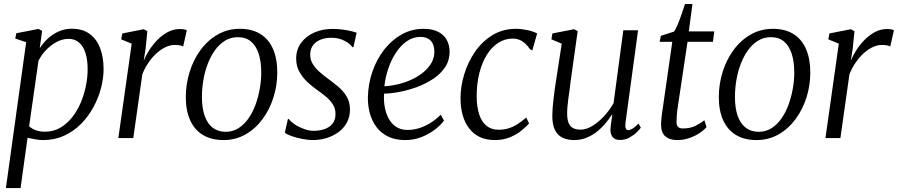

<svg xmlns="http://www.w3.org/2000/svg" viewBox="-20 -702 4564 976"><path d="M10 254 113 -487.5 57.5 -506 63 -533 176 -555 194 -545 182 -456.5Q198.5 -483 223 -505.8Q247.5 -528.5 278.5 -542.2Q309.5 -556 344 -556Q399.5 -556 435.5 -529.8Q471.5 -503.5 489 -457.2Q506.5 -411 506.5 -351Q506.5 -303.5 493.2 -253.2Q480 -203 454.2 -156Q428.5 -109 391.2 -71.5Q354 -34 305.8 -12Q257.5 10 199 10Q180 10 159.5 6.2Q139 2.5 120 -1.5L84.5 254ZM128 -60Q143 -46.5 163.5 -39.5Q184 -32.5 208.5 -32.5Q251 -32.5 285.5 -52.2Q320 -72 346.2 -105Q372.5 -138 390 -179.2Q407.5 -220.5 416.5 -264.5Q425.5 -308.5 425.5 -349.5Q425.5 -399.5 414 -434Q402.5 -468.5 381 -486.5Q359.5 -504.5 329.5 -504.5Q297 -504.5 266.5 -488Q236 -471.5 212.2 -445.8Q188.5 -420 175.5 -392.5Z M581.5 0 649.5 -480 596 -502 602 -532 711 -553.5 729 -543.5 720.5 -457.5 710.5 -393Q720.5 -418.5 738.2 -446.5Q756 -474.5 780 -499Q804 -523.5 833 -539Q862 -554.5 894.5 -554.5Q904.5 -554.5 914.2 -553Q924 -551.5 929.5 -548L911 -465.5Q905 -469.5 894 -471.5Q883 -473.5 868 -473.5Q845 -473.5 821.2 -462.2Q797.5 -451 775.2 -430.8Q753 -410.5 734.5 -383.2Q716 -356 703.5 -324.5L657.5 0Z M1199.5 -555.5Q1261 -555.5 1303.5 -529.2Q1346 -503 1367.8 -453Q1389.5 -403 1389.5 -332.5Q1389.5 -268.5 1370.2 -207.2Q1351 -146 1315 -97Q1279 -48 1228.5 -19Q1178 10 1116 10Q1054.5 10 1011.8 -15.8Q969 -41.5 946.8 -90.5Q924.5 -139.5 924.5 -208.5Q924.5 -274 943.8 -336Q963 -398 999.2 -447.5Q1035.5 -497 1086.2 -526.2Q1137 -555.5 1199.5 -555.5ZM1189 -513Q1152.5 -513 1123.2 -494.8Q1094 -476.5 1072 -445.5Q1050 -414.5 1035.2 -375.2Q1020.5 -336 1013.5 -293.2Q1006.5 -250.5 1006.5 -210Q1006.5 -151.5 1020.8 -112Q1035 -72.5 1062 -52.2Q1089 -32 1127.5 -32Q1163 -32 1192 -50.2Q1221 -68.5 1242.8 -99.5Q1264.5 -130.5 1278.8 -169.5Q1293 -208.5 1300.5 -250.8Q1308 -293 1308 -333Q1308 -387.5 1295.2 -427.8Q1282.5 -468 1256.5 -490.5Q1230.5 -513 1189 -513Z M1776.5 -462.5H1771Q1761.5 -478.5 1732.2 -494.2Q1703 -510 1665 -510Q1634.5 -510 1610.5 -500.8Q1586.5 -491.5 1572.5 -473.8Q1558.5 -456 1557 -429.5Q1555.5 -402 1568 -380Q1580.5 -358 1600.8 -339.8Q1621 -321.5 1642.5 -305.5Q1669.5 -286 1696.2 -264Q1723 -242 1741 -213.5Q1759 -185 1759 -145.5Q1759 -108.5 1743.5 -79.5Q1728 -50.5 1701.2 -30.8Q1674.5 -11 1640.8 -0.5Q1607 10 1570 10Q1547.5 10 1518 4.5Q1488.5 -1 1463.2 -9.8Q1438 -18.5 1428 -27.5L1443.5 -97H1448Q1459.5 -82 1480.8 -68.2Q1502 -54.5 1527 -45.8Q1552 -37 1574.5 -37Q1602 -37 1627.5 -45Q1653 -53 1669.2 -72Q1685.5 -91 1685.5 -123Q1685.5 -151.5 1670.2 -174Q1655 -196.5 1632.8 -214.2Q1610.5 -232 1589 -247Q1569.5 -260.5 1545.2 -282.5Q1521 -304.5 1503.2 -334.8Q1485.5 -365 1485.5 -404Q1485.5 -450.5 1510.8 -484.5Q1536 -518.5 1578 -536.8Q1620 -555 1669 -555Q1695 -555 1719.5 -552Q1744 -549 1763.5 -544.2Q1783 -539.5 1793 -535.5Z M2237 -89Q2222.5 -68.5 2193.5 -45.5Q2164.5 -22.5 2125 -6.2Q2085.5 10 2040 10Q1989.5 10 1953 -7.8Q1916.5 -25.5 1893.5 -56.5Q1870.5 -87.5 1860 -126.2Q1849.5 -165 1850 -206.5Q1851.5 -275 1873 -337.8Q1894.5 -400.5 1932.8 -449.5Q1971 -498.5 2022 -527Q2073 -555.5 2133.5 -555.5Q2178 -555.5 2207.2 -540.5Q2236.5 -525.5 2251 -499Q2265.5 -472.5 2265.5 -439Q2265.5 -395 2242.8 -360.8Q2220 -326.5 2182.5 -301.5Q2145 -276.5 2100.5 -260Q2056 -243.5 2011.8 -235Q1967.5 -226.5 1932.5 -226Q1930 -195 1935 -162.8Q1940 -130.5 1953.8 -103Q1967.5 -75.5 1991.8 -58.5Q2016 -41.5 2052 -41.5Q2080 -41.5 2108.8 -50Q2137.5 -58.5 2166 -75.8Q2194.5 -93 2220.5 -119ZM2118 -514.5Q2079 -514.5 2047 -491.8Q2015 -469 1991.2 -432Q1967.5 -395 1953 -350.8Q1938.5 -306.5 1934 -263.5Q1970.5 -265.5 2006.8 -274.5Q2043 -283.5 2075.5 -299Q2108 -314.5 2133.2 -335.5Q2158.5 -356.5 2173.2 -382.5Q2188 -408.5 2188 -438.5Q2188 -475.5 2169.8 -495Q2151.5 -514.5 2118 -514.5Z M2494.5 10Q2411.5 10 2366.2 -47.8Q2321 -105.5 2321 -203Q2321 -262.5 2339.8 -324.2Q2358.5 -386 2394.5 -438.5Q2430.5 -491 2483 -523.2Q2535.5 -555.5 2603 -555.5Q2629.5 -555.5 2659.5 -549.2Q2689.5 -543 2710.5 -532L2686 -446L2674.5 -451.5Q2662 -470 2648 -482.2Q2634 -494.5 2619 -500.2Q2604 -506 2587.5 -506Q2546.5 -506 2512.8 -484.2Q2479 -462.5 2454.5 -423Q2430 -383.5 2416.5 -329.5Q2403 -275.5 2403 -211Q2403.5 -158 2416 -120.2Q2428.5 -82.5 2453.2 -62.5Q2478 -42.5 2514 -42.5Q2543 -42.5 2566.5 -50Q2590 -57.5 2611.5 -71.5Q2633 -85.5 2655 -104.5L2669.5 -74.5Q2655.5 -58.5 2631 -38.5Q2606.5 -18.5 2572.2 -4.2Q2538 10 2494.5 10Z M2899 10Q2865 10 2840 -1.8Q2815 -13.5 2801.2 -40.8Q2787.5 -68 2787.5 -114Q2787.5 -130 2789.2 -152.5Q2791 -175 2794 -200.5Q2797 -226 2800.2 -250Q2803.5 -274 2806.5 -292L2835.5 -480L2783 -502L2788 -532L2898.5 -553.5L2916.5 -543.5L2880.5 -287Q2878.5 -267 2875.5 -245.8Q2872.5 -224.5 2869.5 -203.5Q2866.5 -182.5 2864.8 -162.8Q2863 -143 2863 -126Q2863 -93 2871.2 -75Q2879.5 -57 2894.8 -50Q2910 -43 2931 -43Q2960 -43 2991 -61.8Q3022 -80.5 3050.5 -111.2Q3079 -142 3099 -178L3148.5 -548H3223.5L3159.5 -77.5Q3157 -59.5 3160.8 -50Q3164.5 -40.5 3173 -40.5Q3183 -40.5 3196 -48.5Q3209 -56.5 3226 -74L3237.5 -53Q3232.5 -45 3217.2 -30Q3202 -15 3180 -2.8Q3158 9.5 3132 9.5Q3103.5 9.5 3091.8 -8.8Q3080 -27 3084 -54Q3084 -56 3084.8 -63.5Q3085.5 -71 3087.2 -81.2Q3089 -91.5 3090.2 -101.8Q3091.5 -112 3092.5 -119.5L3091.5 -120.5Q3074.5 -94.5 3054.2 -71Q3034 -47.5 3009.8 -29.2Q2985.5 -11 2957.8 -0.5Q2930 10 2899 10Z M3427 -169.5Q3424 -149.5 3422.2 -135Q3420.5 -120.5 3419.8 -108Q3419 -95.5 3419 -80.5Q3419 -65 3427 -57Q3435 -49 3450.5 -49Q3489.5 -49 3517 -63.2Q3544.5 -77.5 3560.5 -91L3571.5 -56Q3558.5 -40.5 3535.5 -25.2Q3512.5 -10 3483.2 0Q3454 10 3421.5 10Q3384.5 10 3362.5 -8.5Q3340.5 -27 3340.5 -68.5Q3340.5 -75.5 3341 -84.8Q3341.5 -94 3342.8 -105Q3344 -116 3345.5 -127.8Q3347 -139.5 3349 -151L3397.5 -489.5H3333L3339.5 -520L3406.5 -541.5Q3415 -553 3425.5 -578.5Q3436 -604 3445.8 -632.8Q3455.5 -661.5 3462 -681.5H3500L3481.5 -542.5H3611L3604 -489.5H3475Z M3909 -555.5Q3970.5 -555.5 4013 -529.2Q4055.5 -503 4077.2 -453Q4099 -403 4099 -332.5Q4099 -268.5 4079.8 -207.2Q4060.5 -146 4024.5 -97Q3988.5 -48 3938 -19Q3887.5 10 3825.5 10Q3764 10 3721.2 -15.8Q3678.5 -41.5 3656.2 -90.5Q3634 -139.5 3634 -208.5Q3634 -274 3653.2 -336Q3672.5 -398 3708.8 -447.5Q3745 -497 3795.8 -526.2Q3846.5 -555.5 3909 -555.5ZM3898.5 -513Q3862 -513 3832.8 -494.8Q3803.5 -476.5 3781.5 -445.5Q3759.5 -414.5 3744.8 -375.2Q3730 -336 3723 -293.2Q3716 -250.5 3716 -210Q3716 -151.5 3730.2 -112Q3744.5 -72.5 3771.5 -52.2Q3798.5 -32 3837 -32Q3872.5 -32 3901.5 -50.2Q3930.5 -68.5 3952.2 -99.5Q3974 -130.5 3988.2 -169.5Q4002.5 -208.5 4010 -250.8Q4017.5 -293 4017.5 -333Q4017.5 -387.5 4004.8 -427.8Q3992 -468 3966 -490.5Q3940 -513 3898.5 -513Z M4176 0 4244 -480 4190.5 -502 4196.5 -532 4305.5 -553.5 4323.5 -543.5 4315 -457.5 4305 -393Q4315 -418.5 4332.8 -446.5Q4350.5 -474.5 4374.5 -499Q4398.5 -523.5 4427.5 -539Q4456.5 -554.5 4489 -554.5Q4499 -554.5 4508.8 -553Q4518.5 -551.5 4524 -548L4505.5 -465.5Q4499.5 -469.5 4488.5 -471.5Q4477.5 -473.5 4462.5 -473.5Q4439.5 -473.5 4415.8 -462.2Q4392 -451 4369.8 -430.8Q4347.5 -410.5 4329 -383.2Q4310.5 -356 4298 -324.5L4252 0Z"/></svg>

Font: Merriweather 48pt Light
Style: Italic
Weight: 300
Italic angle: -7.8°
Version: Version 2.101